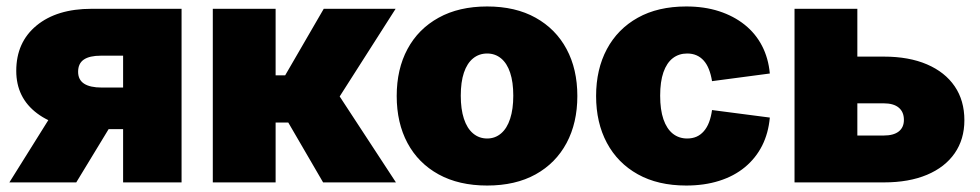

<svg xmlns="http://www.w3.org/2000/svg" viewBox="-20 -570 3063 600"><path d="M547.4 0H364.7V-396H295.4Q259.8 -396 241.9 -383.8Q224.1 -371.6 224.1 -345.7Q224.1 -320.8 242.7 -308.6Q261.2 -296.4 298.3 -296.4H439.9V-166.5H273.4Q161.6 -166.5 96.2 -215.6Q30.8 -264.6 30.8 -348.6Q30.8 -438 94.2 -490.2Q157.7 -542.5 266.1 -542.5H547.4ZM218.3 0H9.3L165 -249H369.6Z M645 0V-542.5H841.3V-334.5H871.1L991.7 -542.5H1216.3L1041.5 -268.6L1217.3 0H989.7L880.9 -187H841.3V0Z M1502.4 9.8Q1414.1 9.8 1350.6 -25.1Q1287.1 -60.1 1253.4 -123Q1219.7 -186 1219.7 -270Q1219.7 -354 1253.4 -416.7Q1287.1 -479.5 1350.6 -514.6Q1414.1 -549.8 1502.4 -549.8Q1590.8 -549.8 1653.8 -514.6Q1716.8 -479.5 1750.5 -416.7Q1784.2 -354 1784.2 -270Q1784.2 -186 1750.5 -123Q1716.8 -60.1 1653.8 -25.1Q1590.8 9.8 1502.4 9.8ZM1502.4 -137.2Q1527.3 -137.2 1545.9 -153.1Q1564.5 -168.9 1574.2 -199Q1584 -229 1584 -271Q1584 -313.5 1574.2 -342.8Q1564.5 -372.1 1545.9 -387.5Q1527.3 -402.8 1502.4 -402.8Q1477.1 -402.8 1458.3 -387.5Q1439.5 -372.1 1429.7 -342.8Q1419.9 -313.5 1419.9 -271Q1419.9 -229 1429.7 -199Q1439.5 -168.9 1458.3 -153.1Q1477.1 -137.2 1502.4 -137.2Z M2124.5 9.8Q2036.1 9.8 1973.1 -25.4Q1910.2 -60.5 1876.5 -123.5Q1842.8 -186.5 1842.8 -270Q1842.8 -353.5 1876.5 -416.5Q1910.2 -479.5 1973.1 -514.6Q2036.1 -549.8 2124.5 -549.8Q2181.2 -549.8 2227.1 -534.9Q2272.9 -520 2307.1 -492.7Q2341.3 -465.3 2361.3 -426.8Q2381.3 -388.2 2385.7 -340.3L2205.1 -316.4Q2201.7 -337.4 2195.3 -353.5Q2189 -369.6 2179.2 -380.6Q2169.4 -391.6 2156.5 -397.2Q2143.6 -402.8 2127.4 -402.8Q2101.6 -402.8 2082.5 -388.2Q2063.5 -373.5 2053.2 -344.2Q2043 -314.9 2043 -271Q2043 -227.1 2053.2 -197.3Q2063.5 -167.5 2082.5 -152.3Q2101.6 -137.2 2127.4 -137.2Q2143.6 -137.2 2156.5 -142.8Q2169.4 -148.4 2179.4 -159.9Q2189.5 -171.4 2195.8 -188Q2202.1 -204.6 2205.1 -226.1L2385.7 -202.6Q2381.3 -153.8 2361.6 -114.7Q2341.8 -75.7 2307.9 -47.6Q2273.9 -19.5 2227.5 -4.9Q2181.2 9.8 2124.5 9.8Z M2576.2 -393.1H2742.2Q2820.3 -393.1 2876.7 -368.9Q2933.1 -344.7 2963.4 -300.3Q2993.7 -255.9 2993.7 -194.3Q2993.7 -134.8 2963.4 -91.1Q2933.1 -47.4 2876.7 -23.7Q2820.3 0 2742.2 0H2462.9V-542.5H2659.2V-146.5H2741.7Q2772.5 -146.5 2788.6 -159.2Q2804.7 -171.9 2804.7 -195.3Q2804.7 -220.2 2788.6 -233.6Q2772.5 -247.1 2741.7 -247.1H2576.2Z"/></svg>

Font: Inter 16pt Black
Style: Regular
Weight: 900
Version: Version 4.001;git-66647c0bb